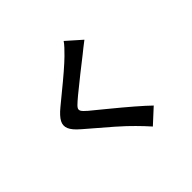

<svg xmlns="http://www.w3.org/2000/svg" viewBox="-197 -1048 1371 1371"><g transform="rotate(-45 488.5 -362.0)"><path d="M630.6 -638.9Q529.5 -560.8 402.8 -457.5Q385.5 -442.6 371.3 -430.7Q343.5 -407 335.9 -393.7Q328.4 -380.4 336.5 -366.5Q344.7 -352.5 373.3 -328.1Q419.7 -288.8 477.1 -242.9Q657.2 -95.7 732.2 -22.7L621.8 78.9Q581.5 33.4 537.8 -10.3Q499 -50.5 426.4 -114.4Q353.8 -178.2 254.2 -262.5L244.4 -271.2Q196 -312.3 182.3 -345.7Q168.5 -379.2 185.7 -411.9Q202.9 -444.6 252.9 -485.8L329.8 -549.1Q469.7 -662.6 530 -721.9Q551.5 -742.9 572.5 -765.5Q593.5 -788.1 603.5 -803.5L714.6 -705.1Q666.7 -668.7 630.6 -638.9Z"/></g></svg>

Font: Min Sans VF VF
Style: Regular
Weight: 400
Designer: Jinseong-Kim, NotoSansCJK, Nunito
Foundry: Jinseong-Kim
Version: Version 1.420;Glyphs 3.1.2 (3151)